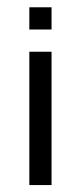

<svg xmlns="http://www.w3.org/2000/svg" viewBox="-20 -458 228 540"><path d="M62.5 -437.5V-375H125V-437.5ZM62.5 -312.5V62.5H125V-312.5Z"/></svg>

Font: Medodica
Style: Regular
Weight: 400
Version: Version 001.000